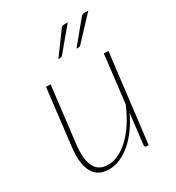

<svg xmlns="http://www.w3.org/2000/svg" viewBox="-172 -818 854 930"><g transform="rotate(-30 254.5 -352.5)"><path d="M449.5 -493 390 0H379.5Q373.5 0 371 -3.5Q368.5 -7 368.5 -11.5L388.5 -183Q368.5 -139.5 343 -104.5Q317.5 -69.5 288.8 -45Q260 -20.5 229 -7.2Q198 6 167.5 6Q103.5 6 78 -42.5Q52.5 -91 63.5 -179L100.5 -493H126L88.5 -179Q84 -140 86.5 -109.8Q89 -79.5 99.2 -58.5Q109.5 -37.5 128 -26.5Q146.5 -15.5 174 -15.5Q204 -15.5 234.2 -30.2Q264.5 -45 293 -72.5Q321.5 -100 346.8 -139Q372 -178 392.5 -226.5L424 -493ZM348 -711 243 -585.5Q238.5 -579.5 231 -579.5H219.5L306.5 -698Q311.5 -705.5 316.2 -708.2Q321 -711 329.5 -711ZM463 -711 345.5 -585.5Q341 -579.5 333.5 -579.5H321L418.5 -698Q425 -705.5 429 -708.2Q433 -711 442.5 -711Z"/></g></svg>

Font: Lato ExtraLight
Style: Italic
Weight: 275
Italic angle: -7°
Designer: Lukasz Dziedzic with Adam Twardoch and Botio Nikoltchev
Foundry: tyPoland Lukasz Dziedzic
Version: Version 2.015; 2015-08-06; http://www.latofonts.com/